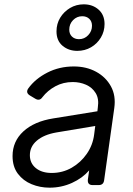

<svg xmlns="http://www.w3.org/2000/svg" viewBox="-20 -855 613 887"><path d="M209 12Q165 12 126 -4Q87 -20 62.5 -52.5Q38 -85 38 -134Q38 -202 88 -248Q138 -294 226 -308L430 -341L432 -359Q438 -399 422 -425Q406 -451 377.5 -463.5Q349 -476 316 -476Q272 -476 236 -456.5Q200 -437 176 -406Q163 -387 143 -399L118 -414Q97 -427 111 -447Q143 -491 198.5 -519.5Q254 -548 321 -548Q379 -548 424 -523.5Q469 -499 492.5 -456Q516 -413 508 -356L461 -22Q458 0 436 0H408Q383 0 386 -26L392 -68Q361 -32 312.5 -10Q264 12 209 12ZM118 -138Q118 -101 145.5 -78.5Q173 -56 219 -56Q269 -56 311 -80Q353 -104 381 -144.5Q409 -185 415 -234L420 -273L240 -243Q183 -233 150.5 -205.5Q118 -178 118 -138ZM337 -620Q297 -620 269 -643.5Q241 -667 241 -710Q241 -745 258 -773Q275 -801 303.5 -818Q332 -835 367 -835Q408 -835 435.5 -810.5Q463 -786 463 -744Q463 -710 446 -681.5Q429 -653 400.5 -636.5Q372 -620 337 -620ZM345 -674Q370 -674 387.5 -692.5Q405 -711 405 -736Q405 -756 392.5 -768Q380 -780 360 -780Q335 -780 317.5 -762Q300 -744 300 -718Q300 -698 312.5 -686Q325 -674 345 -674Z"/></svg>

Font: Pitagon Sans Text
Style: Italic
Weight: 400
Italic angle: -8°
Designer: Travis Tran
Foundry: Pitagon
Version: Version 1.001; ttfautohint (v1.8.4.7-5d5b);gftools[0.9.26]